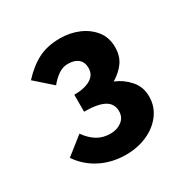

<svg xmlns="http://www.w3.org/2000/svg" viewBox="-117 -991 662 678"><g transform="rotate(-30 214.0 -651.5)"><path d="M211 -415Q154 -415 107.5 -438.5Q61 -462 32 -505L104 -562Q124 -534 147 -520.5Q170 -507 200 -507Q227 -507 246 -521.5Q265 -536 265 -561Q265 -592 238.5 -606.5Q212 -621 157 -621V-690Q199 -690 223.5 -704.5Q248 -719 248 -747Q248 -771 233 -783.5Q218 -796 191 -796Q170 -796 151.5 -783Q133 -770 118 -751L50 -811Q86 -850 123.5 -869Q161 -888 212 -888Q253 -888 288 -873Q323 -858 344.5 -830.5Q366 -803 366 -764Q366 -728 348.5 -703.5Q331 -679 301 -661Q335 -647 359 -619.5Q383 -592 383 -553Q383 -512 359 -480.5Q335 -449 296 -432Q257 -415 211 -415Z"/></g></svg>

Font: Noto Sans KR Thin ExtraBold
Style: Regular
Weight: 800
Version: Version 2.004-H2;hotconv 1.0.118;makeotfexe 2.5.65603